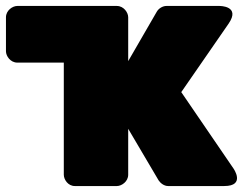

<svg xmlns="http://www.w3.org/2000/svg" viewBox="-30 -586 815 644"><path d="M400 -154 502 19C508 28 520 38 534 38H722C795 38 753 -21 753 -21L578 -277L737 -507C778 -567 706 -566 706 -566H528C517 -566 503 -559 496 -547L400 -381V-528C400 -544 385 -566 362 -566H28C12 -566 -10 -551 -10 -528V-414C-10 -398 5 -376 28 -376H184V0C184 16 198 38 221 38H362C378 38 400 23 400 0Z"/></svg>

Font: Asimov Print
Style: E
Weight: 500
Designer: Google
Version: Version 2.000980; 2014